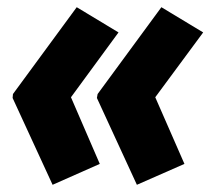

<svg xmlns="http://www.w3.org/2000/svg" viewBox="-20 -543 584 533"><path d="M126 -30 257 -88 177 -273 309 -453 193 -523 16 -282 15 -271ZM360 -30 492 -88 411 -273 544 -453 428 -523 251 -282 249 -271Z"/></svg>

Font: Noto Sans ExtraCondensed Black
Style: Italic
Weight: 900
Width: 2
Italic angle: -12°
Designer: Monotype Design Team
Foundry: Monotype Imaging Inc.
Version: Version 2.013